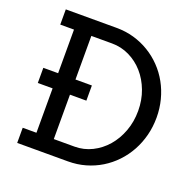

<svg xmlns="http://www.w3.org/2000/svg" viewBox="-130 -870 1000 1000"><g transform="rotate(20 370.0 -370.0)"><path d="M62 -330.1V-414.1H331.1V-330.1ZM240.2 -655.8V-84H355Q406.2 -84 451.4 -106.4Q496.6 -128.9 530.3 -167.7Q564 -206.5 583.5 -259Q603 -311.5 603 -372.1Q603 -431.6 583.5 -483.4Q564 -535.2 530.3 -573.5Q496.6 -611.8 451.4 -633.8Q406.2 -655.8 355 -655.8ZM67.9 -740.2H349.1Q399.9 -740.2 445.8 -727.1Q491.7 -713.9 531.2 -689.9Q570.8 -666 603 -632.6Q635.3 -599.1 658 -558.1Q680.7 -517.1 692.9 -470Q705.1 -422.9 705.1 -372.1Q705.1 -320.3 692.9 -272.9Q680.7 -225.6 658 -184.1Q635.3 -142.6 603 -108.6Q570.8 -74.7 531.2 -50.5Q491.7 -26.4 445.8 -13.2Q399.9 0 349.1 0H67.9V-84H144V-655.8H67.9Z"/></g></svg>

Font: Twentytwelve Slab
Style: TwentytwelveSlab
Weight: 400
Designer: Domenico Catapano
Version: Version 1.00 2012